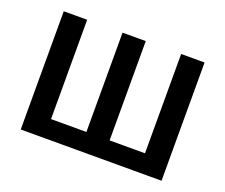

<svg xmlns="http://www.w3.org/2000/svg" viewBox="-95 -682 966 824"><g transform="rotate(20 388.5 -270.0)"><path d="M66.9 0V-540H173.8V-86.4H335.4V-540H441.4V-86.4H603V-540H710V0Z"/></g></svg>

Font: Open Sans
Style: Regular
Weight: 600
Width: 3
Foundry: Ascender Corporation
Version: Version 1.000